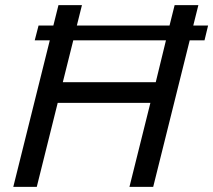

<svg xmlns="http://www.w3.org/2000/svg" viewBox="-20 -732 835 752"><path d="M723 -574 580 0H487L569 -329H206L124 0H32L175 -574H116L131 -632H189L209 -712H301L281 -632H644L664 -712H757L737 -632H795L781 -574ZM267 -574 226 -410H590L630 -574Z"/></svg>

Font: CST
Style: Italic
Weight: 400
Italic angle: -14°
Version: Version 1.00